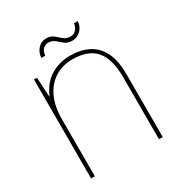

<svg xmlns="http://www.w3.org/2000/svg" viewBox="-158 -773 830 884"><g transform="rotate(-30 256.5 -331.0)"><path d="M71 0V-526H87L93 -420Q119 -482 165.5 -510Q212 -538 270 -538Q324 -538 365 -517.5Q406 -497 429 -452.5Q452 -408 452 -335V0H432V-330Q432 -427 392.5 -472.5Q353 -518 270 -518Q218 -518 177.5 -493Q137 -468 114 -420Q91 -372 91 -302V0ZM315 -592Q290 -592 275 -604Q260 -616 246.5 -628Q233 -640 212 -640Q196 -640 184.5 -629Q173 -618 171 -595H150Q152 -624 170 -643Q188 -662 213 -662Q237 -662 251.5 -650Q266 -638 280 -625.5Q294 -613 317 -613Q333 -613 345 -624.5Q357 -636 360 -658H380Q379 -631 360 -611.5Q341 -592 315 -592Z"/></g></svg>

Font: DM Sans 9pt Thin
Style: Regular
Weight: 250
Version: Version 4.004;gftools[0.9.30]